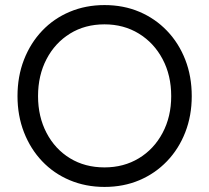

<svg xmlns="http://www.w3.org/2000/svg" viewBox="-20 -727 825 757"><path d="M392 10Q318 10 255 -16.5Q192 -43 146 -91.5Q100 -140 74.5 -205.5Q49 -271 49 -348Q49 -426 74.5 -491.5Q100 -557 146 -605.5Q192 -654 255 -680.5Q318 -707 392 -707Q467 -707 529.5 -680.5Q592 -654 638.5 -605.5Q685 -557 710.5 -491.5Q736 -426 736 -348Q736 -271 710.5 -205.5Q685 -140 638.5 -91.5Q592 -43 529.5 -16.5Q467 10 392 10ZM392 -67Q468 -67 527.5 -103Q587 -139 621 -203Q655 -267 655 -348Q655 -430 621 -494Q587 -558 527.5 -594.5Q468 -631 392 -631Q315 -631 256 -594.5Q197 -558 163.5 -494Q130 -430 130 -348Q130 -267 163.5 -203Q197 -139 256 -103Q315 -67 392 -67Z"/></svg>

Font: Lexend Light
Style: Regular
Weight: 300
Designer: Bonnie Shaver-Troup, Thomas Jockin
Foundry: Lexend
Version: Version 1.007; ttfautohint (v1.8.3)